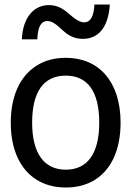

<svg xmlns="http://www.w3.org/2000/svg" viewBox="-20 -817 583 852"><path d="M398.9 -796.9C396.5 -744.1 381.3 -717.8 353.5 -717.8C335.4 -717.8 313.5 -731 284.7 -756.8C255.9 -782.2 229.5 -794.4 196.8 -794.4C131.3 -794.4 81.1 -740.7 77.1 -642.6H145.5C147.9 -695.3 160.6 -723.6 190.4 -723.6C209.5 -723.6 227.1 -711.9 258.3 -682.6C285.6 -656.7 314 -644.5 347.2 -644.5C418 -644.5 460.9 -696.8 467.3 -796.9ZM515.1 -272.5C515.1 -454.1 419.4 -560.5 272 -560.5C223.1 -560.5 180.2 -549.3 143.6 -526.4C69.8 -481 27.8 -392.1 27.8 -272.5C27.8 -213.9 37.6 -163.1 57.1 -119.6C96.2 -33.2 171.9 15.1 272 15.1C321.3 15.1 363.8 3.9 400.4 -18.6C473.1 -63.5 515.1 -151.9 515.1 -272.5ZM420.4 -272.5C420.4 -135.3 367.7 -64 272 -64C175.8 -64 122.6 -136.2 122.6 -272.5C122.6 -411.6 174.8 -481.4 272 -481.4C368.2 -481.4 420.4 -411.6 420.4 -272.5Z"/></svg>

Font: SG Kara Light
Style: Regular
Weight: 400
Designer: Damoon Khanjanzadeh
Version: Version 1.000